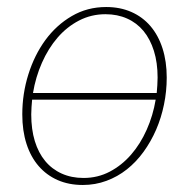

<svg xmlns="http://www.w3.org/2000/svg" viewBox="-20 -521 550 547"><path d="M71.5 -237Q70.5 -226.5 69.8 -216Q69 -205.5 69 -195Q69 -152.5 79.2 -119Q89.5 -85.5 108.8 -62.2Q128 -39 155.8 -26.5Q183.5 -14 218 -14Q258.5 -14 292.8 -32Q327 -50 353.5 -80.5Q380 -111 398 -151.5Q416 -192 423.5 -237ZM426.5 -256Q427.5 -267 428.2 -278Q429 -289 429 -300Q429 -342.5 418.5 -376Q408 -409.5 388.8 -432.8Q369.5 -456 342 -468.2Q314.5 -480.5 280.5 -480.5Q240 -480.5 205.2 -462.5Q170.5 -444.5 144 -413.8Q117.5 -383 99.5 -342.2Q81.5 -301.5 74 -256ZM282.5 -501Q322 -501 354 -487Q386 -473 408.5 -446.8Q431 -420.5 443 -383.2Q455 -346 455 -300Q455 -261 447.2 -223.2Q439.5 -185.5 424.8 -151.5Q410 -117.5 389 -88.5Q368 -59.5 341.5 -38.5Q315 -17.5 283.2 -5.8Q251.5 6 216 6Q176 6 144.2 -8Q112.5 -22 90 -48Q67.5 -74 55.5 -111.2Q43.5 -148.5 43.5 -195Q43.5 -254 60.8 -309Q78 -364 109.2 -406.8Q140.5 -449.5 184.5 -475.2Q228.5 -501 282.5 -501Z"/></svg>

Font: Lato ExtraLight
Style: Italic
Weight: 275
Italic angle: -7°
Designer: Lukasz Dziedzic with Adam Twardoch and Botio Nikoltchev
Foundry: tyPoland Lukasz Dziedzic
Version: Version 2.015; 2015-08-06; http://www.latofonts.com/